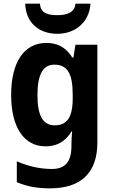

<svg xmlns="http://www.w3.org/2000/svg" viewBox="-20 -791 625 1051"><path d="M475 -771H393C390 -720 340 -708 295 -708C244 -708 201 -718 199 -771H118C121 -669 191 -606 294 -606C395 -606 470 -673 475 -771ZM234 -556C112 -556 41 -451 41 -271C41 -96 110 10 229 10C287 10 335 -12 372 -72H375C373 -52 371 -25 371 -1V9C371 96 335 134 264 134C202 134 136 120 72 92V206C129 231 187 240 254 240C426 240 513 152 513 -11V-546H393L382 -476H376C340 -533 293 -556 234 -556ZM277 -437C347 -437 378 -392 378 -273V-253C378 -144 344 -105 279 -105C215 -105 185 -159 185 -269C185 -383 215 -437 277 -437Z"/></svg>

Font: Noto Sans Sinhala UI SemiCondensed
Style: Bold
Weight: 700
Width: 4
Designer: Jelle Bosma - Monotype Design Team
Foundry: Monotype Imaging Inc.
Version: Version 2.006